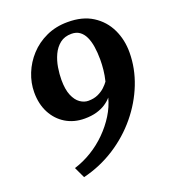

<svg xmlns="http://www.w3.org/2000/svg" viewBox="-140 -856 872 981"><g transform="rotate(-20 296.0 -365.0)"><path d="M148.5 22 120.5 -37.5Q170.5 -53 216.2 -81Q262 -109 299.8 -146.8Q337.5 -184.5 364.5 -228Q391.5 -271.5 403.5 -318Q389.5 -301.5 369 -288Q348.5 -274.5 320 -266.2Q291.5 -258 254.5 -258Q196.5 -258 152 -285Q107.5 -312 82.2 -360Q57 -408 57 -471.5Q57 -523 77 -573Q97 -623 134 -663.2Q171 -703.5 223.2 -727.5Q275.5 -751.5 339 -751.5Q420 -752 474.8 -717.2Q529.5 -682.5 557.2 -624.5Q585 -566.5 584.5 -496.5Q584 -411 551.5 -328.2Q519 -245.5 460.2 -174.2Q401.5 -103 322 -52Q242.5 -1 148.5 22ZM303 -337Q333 -337 355.5 -347.2Q378 -357.5 393.5 -372Q409 -386.5 418 -399.5Q425.5 -430 428.5 -458.5Q431.5 -487 431.5 -514Q431.5 -552.5 426.5 -584.5Q421.5 -616.5 410.5 -639.8Q399.5 -663 381.5 -675.8Q363.5 -688.5 337.5 -688.5Q300 -688.5 275 -668.8Q250 -649 235.5 -617.8Q221 -586.5 215.2 -551Q209.5 -515.5 209.5 -484.5Q209.5 -432 223.2 -399.5Q237 -367 258.5 -352Q280 -337 303 -337Z"/></g></svg>

Font: Merriweather Light 18pt ExtraBold
Style: Italic
Weight: 800
Italic angle: -7.8°
Version: Version 2.101